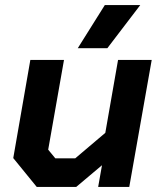

<svg xmlns="http://www.w3.org/2000/svg" viewBox="-20 -733 631 753"><path d="M32 -113 99 -498H231L169 -146L197 -112H275L393 -212L443 -498H575L487 0H365L380 -85L279 0H124ZM391 -713H530L401 -544H285Z"/></svg>

Font: Chakra Petch
Style: Bold Italic
Weight: 700
Italic angle: -10°
Designer: Katatrad Aksorn Co.,Ltd.
Foundry: Cadson Demak Co.,Ltd.
Version: Version 1.000; ttfautohint (v1.6)